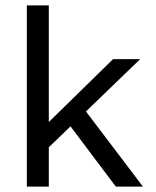

<svg xmlns="http://www.w3.org/2000/svg" viewBox="-20 -688 575 708"><path d="M407 0 240 -222 160 -145V0H79V-668H160V-238L397 -470H497L297 -277L507 0Z"/></svg>

Font: Celebes
Style: Regular
Weight: 400
Designer: Anugrah Pasau
Foundry: Lafontype
Version: Version 1.000; ttfautohint (v1.8.4)